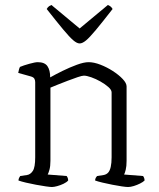

<svg xmlns="http://www.w3.org/2000/svg" viewBox="-20 -749 636 769"><path d="M188 0Q181 0 163.5 -2.5Q146 -5 124.5 -9Q103 -13 84 -17.5Q65 -22 54 -26Q54 -32 57 -37.5Q60 -43 61 -44L88 -48Q102 -50 111.5 -64.5Q121 -79 121 -119V-420Q121 -428 117.5 -434Q114 -440 103 -443L53 -457Q55 -466 56 -470.5Q57 -475 60 -481Q74 -487 97.5 -493.5Q121 -500 131 -500Q159 -500 170 -484Q181 -468 181 -439Q202 -451 230.5 -465Q259 -479 287.5 -489.5Q316 -500 335 -500Q356 -500 382 -490Q408 -480 432 -464.5Q456 -449 471.5 -432.5Q487 -416 487 -403V-105Q487 -83 483.5 -69Q480 -55 477 -50L553 -44Q556 -40 557.5 -35.5Q559 -31 559 -26Q553 -20 541 -14Q529 -8 516 -4Q503 0 493 0Q485 0 468 -2.5Q451 -5 430.5 -9Q410 -13 391 -17.5Q372 -22 361 -26Q361 -32 363.5 -36.5Q366 -41 369 -44L395 -48Q406 -50 413 -57.5Q420 -65 423.5 -80.5Q427 -96 427 -119V-379Q427 -389 414 -400.5Q401 -412 382.5 -422.5Q364 -433 345.5 -439.5Q327 -446 316 -446Q309 -446 291 -440Q273 -434 251 -425.5Q229 -417 210 -409.5Q191 -402 182 -398V-105Q182 -83 178 -69Q174 -55 171 -50L247 -44Q250 -40 251.5 -35.5Q253 -31 253 -26Q247 -19 234.5 -13Q222 -7 209 -3.5Q196 0 188 0ZM299 -575Q288 -575 273 -588Q258 -601 233 -631Q208 -661 167 -713Q168 -715 172 -720Q176 -725 186 -729L299 -635L412 -729Q422 -725 426 -720Q430 -715 431 -713Q389 -659 364 -629Q339 -599 324.5 -587Q310 -575 299 -575Z"/></svg>

Font: Texturina Medium 12pt Thin
Style: Regular
Weight: 250
Version: Version 1.002